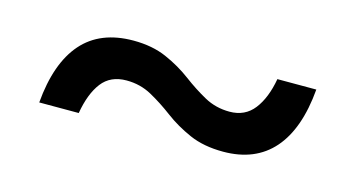

<svg xmlns="http://www.w3.org/2000/svg" viewBox="-34 -476 600 324"><g transform="rotate(15 266.0 -314.0)"><path d="M489 -385Q483 -315 451.5 -279Q420 -243 364 -243Q330 -243 305 -254Q280 -265 260 -280Q240 -295 220 -306Q200 -317 176 -317Q148 -317 133 -297.5Q118 -278 112 -243H43Q49 -313 80.5 -349Q112 -385 170 -385Q203 -385 228 -374Q253 -363 273 -348Q293 -333 313 -322Q333 -311 357 -311Q384 -311 399.5 -331Q415 -351 421 -385Z"/></g></svg>

Font: Kantumruy Pro
Style: Regular
Weight: 400
Designer: Sovichet Tep
Foundry: Sovichet Tep
Version: Version 1.002